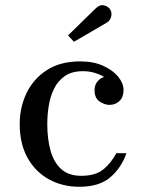

<svg xmlns="http://www.w3.org/2000/svg" viewBox="-20 -705 552 735"><path d="M389 -618.5 263 -545 240.5 -569.5 346.5 -673Q362.5 -688.5 379 -684.2Q395.5 -680 402.5 -667.5Q409.5 -655 405.2 -640.2Q401 -625.5 389 -618.5ZM464 -118.5Q444.5 -62.5 402.2 -26.2Q360 10 284 10Q218.5 10 166.8 -18.8Q115 -47.5 85.2 -101.2Q55.5 -155 55.5 -230Q55.5 -295 82 -349.5Q108.5 -404 160 -437Q211.5 -470 287 -470Q338 -470 375.2 -453Q412.5 -436 432.8 -410.8Q453 -385.5 453 -360.5Q453 -333.5 437.5 -318.5Q422 -303.5 399 -303.5Q380.5 -303.5 361.2 -316.5Q342 -329.5 342 -359.5Q342 -379.5 352.5 -392.5Q363 -405.5 378.5 -410.5Q341.5 -432.5 297.5 -432.5Q255.5 -432.5 229 -414.5Q202.5 -396.5 187.5 -366.5Q172.5 -336.5 166.8 -301Q161 -265.5 161 -230Q161 -173 173.5 -128.2Q186 -83.5 214.2 -57.8Q242.5 -32 291 -32Q345.5 -32 375.2 -56.2Q405 -80.5 425.5 -118.5Z"/></svg>

Font: Bodoni* 06pt
Style: Regular
Weight: 400
Version: Version 2.3